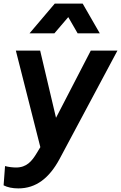

<svg xmlns="http://www.w3.org/2000/svg" viewBox="-39 -825 672 1066"><path d="M63 221C161 221 234 164 291 59L613 -544H465L272 -171L184 -544H49L185 -8L165 25C138 70 109 105 50 105C32 105 7 102 -11 97L-19 204C2 215 30 221 63 221ZM125 -640H263L340 -730L392 -640H515L420 -805H265Z"/></svg>

Font: Mluvka Bold
Style: Italic
Weight: 700
Italic angle: -8°
Designer: Modified by Jiří Krblich, Original typeface by Gumpita Rahayu
Foundry: Gumpita Rahayu & Jiří Krblich
Version: Version 2.000;Glyphs 3.1.1 (3134)